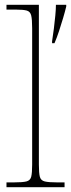

<svg xmlns="http://www.w3.org/2000/svg" viewBox="-20 -780 296 800"><path d="M7 0V-20H37Q74 -20 90 -24Q106 -28 110 -43.5Q114 -59 114 -94V-662Q114 -699 110 -715.5Q106 -732 91.5 -736Q77 -740 47 -740H7V-760H142V-94Q142 -59 146 -43.5Q150 -28 166.5 -24Q183 -20 219 -20H249V0ZM197 -608Q201 -633 204.5 -661Q208 -689 210.5 -715.5Q213 -742 213 -760H256V-753Q251 -732 243 -705Q235 -678 226 -650.5Q217 -623 207 -600H197Z"/></svg>

Font: Noto Rashi Hebrew Thin
Style: Regular
Weight: 250
Version: Version 1.006